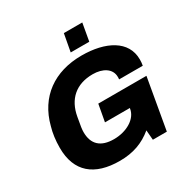

<svg xmlns="http://www.w3.org/2000/svg" viewBox="-196 -1052 1207 1236"><g transform="rotate(-30 407.5 -434.5)"><path d="M419 -751H557L580 -881H443ZM345 12C446 12 522 -17 590 -73L596 0H700L766 -377H408L385 -251H570L569 -246C558 -176 476 -128 382 -128C284 -128 234 -175 234 -265C234 -285 237 -306 249 -371C270 -490 347 -559 471 -559C546 -559 603 -524 603 -463C603 -457 603 -451 602 -445H778C781 -461 782 -475 782 -490C782 -630 646 -699 469 -699C267 -699 120 -595 71 -404C58 -360 51 -309 51 -254C51 -75 158 12 345 12Z"/></g></svg>

Font: Archivo ExtraBold
Style: Italic
Weight: 800
Italic angle: -10°
Designer: Hector Gatti
Foundry: Omnibus-Type
Version: Version 2.001